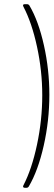

<svg xmlns="http://www.w3.org/2000/svg" viewBox="-20 -786 256 918"><path d="M92 100Q132 23 157 -94.5Q182 -212 182 -331Q182 -447 157 -562.5Q132 -678 92 -754L90 -760Q90 -766 99 -766H109Q117 -766 121 -759Q164 -686 190 -569.5Q216 -453 216 -333Q216 -209 189 -89.5Q162 30 118 105Q114 112 106 112H99Q93 112 91 108.5Q89 105 92 100Z"/></svg>

Font: Barlow GEO Thin
Style: Regular
Weight: 100
Designer: Jeremy Tribby
Foundry: Tribby Type
Version: Version 1.408